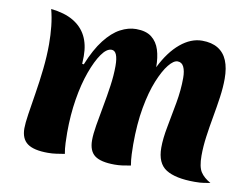

<svg xmlns="http://www.w3.org/2000/svg" viewBox="-69 -696 1060 810"><g transform="rotate(10 460.5 -291.5)"><path d="M264 -392Q291 -459 323 -500Q355 -541 389 -559Q423 -577 456 -577Q499 -577 523 -558Q547 -539 557 -507Q567 -475 567 -433Q601 -502 646 -539.5Q691 -577 739 -577Q780 -577 807 -560.5Q834 -544 847 -512.5Q860 -481 860 -435Q860 -398 854 -355.5Q848 -313 840 -269Q832 -225 826 -181.5Q820 -138 820 -99Q820 -51 834 -29.5Q848 -8 877 8Q864 10 850 12.5Q836 15 810 15Q728 15 687.5 -10.5Q647 -36 647 -103Q647 -142 657 -193.5Q667 -245 677 -301Q687 -357 687 -408Q687 -438 678.5 -455.5Q670 -473 652 -473Q635 -473 614 -447Q593 -421 573 -372Q553 -323 540.5 -253.5Q528 -184 528 -96Q528 -78 529 -53.5Q530 -29 534 -6Q512 -2 497 0Q482 2 465 2Q406 2 380 -17.5Q354 -37 354 -83Q354 -109 360.5 -148Q367 -187 375.5 -232Q384 -277 390.5 -322.5Q397 -368 397 -408Q397 -473 369 -473Q348 -473 326.5 -442.5Q305 -412 286 -359.5Q267 -307 256 -239.5Q245 -172 245 -97Q245 -78 246 -52.5Q247 -27 251 -6Q231 -3 215 -0.5Q199 2 179 2Q119 2 91.5 -18Q64 -38 64 -83Q64 -104 70 -144Q76 -184 84.5 -236Q93 -288 99 -343.5Q105 -399 105 -450Q105 -489 101 -527Q97 -565 88 -598Q146 -592 183.5 -570Q221 -548 239.5 -512Q258 -476 258 -426Q258 -417 257.5 -409.5Q257 -402 257 -393Z"/></g></svg>

Font: Merienda ExtraBold
Style: Regular
Weight: 800
Designer: Eduardo Rodriguez Tunni
Foundry: Eduardo Rodriguez Tunni
Version: Version 2.001